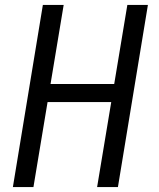

<svg xmlns="http://www.w3.org/2000/svg" viewBox="-20 -755 640 775"><path d="M32 0 153 -735H237L184 -416H441L494 -735H577L456 0H372L429 -343H172L115 0Z"/></svg>

Font: Iosevka SS04 Extended Oblique
Style: Regular
Weight: 400
Width: 7
Italic angle: -9°
Monospace: yes
Designer: Belleve Invis
Foundry: Belleve Invis
Version: Version 19.0.0; ttfautohint (v1.8.4)